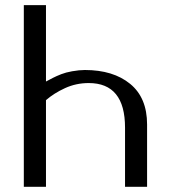

<svg xmlns="http://www.w3.org/2000/svg" viewBox="-20 -720 663 740"><path d="M71.8 0V-700.2H157.2V-405.8Q158.2 -406.2 169.2 -412.1Q180.2 -418 183.6 -419.7Q187 -421.4 198.5 -426.8Q210 -432.1 216.6 -434.3Q223.1 -436.5 235.4 -440.4Q248 -443.4 257.8 -445.3Q285.2 -450.2 307.1 -450.2Q416.5 -450.2 481.7 -396.7Q546.9 -343.3 546.9 -240.2V0H461.9V-228Q461.9 -399.9 321.8 -399.9Q273.4 -399.9 230.7 -380.4Q188 -360.8 157.2 -334V0Z"/></svg>

Font: Pfennig
Style: Medium
Weight: 500
Version: Version 20120410 ; ttfautohint (v0.8)